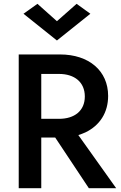

<svg xmlns="http://www.w3.org/2000/svg" viewBox="-20 -985 635 1005"><path d="M278 -874 176 -965 103 -913 278 -773 453 -913 381 -965ZM78 -700V0H196V-265H269L445 0H588L390 -278C403 -282 416 -287 427 -292C502 -328 546 -395 546 -483C546 -614 446 -700 294 -700ZM196 -363V-598H289C370 -598 424 -555 424 -480C424 -405 370 -363 289 -363Z"/></svg>

Font: Jost Medium
Style: Regular
Weight: 500
Version: Version 3.710